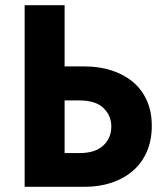

<svg xmlns="http://www.w3.org/2000/svg" viewBox="-20 -720 635 740"><path d="M75 -700H229V-464H306Q363 -464 410.5 -448.5Q458 -433 492.5 -404Q527 -375 546 -332.5Q565 -290 565 -235Q565 -179 546 -135.5Q527 -92 492.5 -62Q458 -32 410.5 -16Q363 0 306 0H75ZM286 -130Q347 -130 378 -159Q409 -188 409 -233Q409 -274 379 -303.5Q349 -333 284 -333H229V-130Z"/></svg>

Font: Tilda Sans Extra Bold
Style: Regular
Weight: 800
Designer: ParaType Ltd
Foundry: ParaType Ltd
Version: Version 1.009